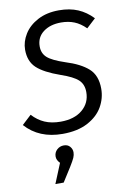

<svg xmlns="http://www.w3.org/2000/svg" viewBox="-105 -762 748 1117"><g transform="rotate(-10 269.0 -204.0)"><path d="M523 -618 469 -568Q437 -600 402 -614Q367 -628 324 -628Q260 -628 219 -597Q178 -566 178 -512Q178 -471 206 -446Q234 -421 309 -396Q396 -369 442 -328Q488 -287 488 -208Q488 -152 459.5 -102Q431 -52 371 -20Q311 12 222 12Q83 12 2 -79L57 -130Q89 -95 129 -77.5Q169 -60 223 -60Q304 -60 351.5 -100Q399 -140 399 -204Q399 -250 370.5 -276.5Q342 -303 269 -328Q175 -361 133 -400Q91 -439 91 -508Q91 -555 118.5 -599.5Q146 -644 199 -672Q252 -700 324 -700Q388 -700 436 -679.5Q484 -659 523 -618ZM265 128Q265 144 258 160Q251 176 230 210L178 292H129L177 175Q158 156 158 135Q158 111 175 95Q192 79 216 79Q239 79 252 94Q265 109 265 128Z"/></g></svg>

Font: Fira Sans Book
Style: Italic
Weight: 350
Italic angle: -8°
Designer: bBox Type GmbH & Carrois Corporate GbR & Edenspiekermann AG
Foundry: bBox Type GmbH & Carrois Corporate GbR & Edenspiekermann AG
Version: Version 4.301